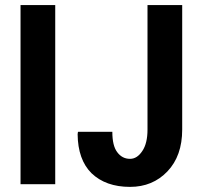

<svg xmlns="http://www.w3.org/2000/svg" viewBox="-20 -731 797 762"><path d="M199.2 0Q165 0 61.5 0Q61.5 -132.8 61.5 -533.2Q61.5 -578.1 61.5 -710.9Q95.7 -710.9 199.2 -710.9Q199.2 -533.2 199.2 0ZM565.4 -710.9Q599.6 -710.9 703.1 -710.9Q703.1 -587.9 703.1 -216.8Q703.1 -112.3 644.5 -50.8Q585.9 10.7 496.1 10.7Q399.4 10.7 342.8 -43.9Q289.1 -97.7 288.1 -198.2Q288.1 -202.1 289.1 -206.1Q289.1 -207 290 -208Q324.2 -208 425.8 -208Q425.8 -152.3 445.3 -127Q464.8 -100.6 496.1 -100.6Q524.4 -100.6 544.9 -131.8Q565.4 -162.1 565.4 -216.8Q565.4 -381.8 565.4 -710.9Z"/></svg>

Font: Noto Sans Hebrew DECATHLON 
Style: Bold
Weight: 400
Designer: Monotype Design Team
Version: Version 2.000;GOOG;noto-fonts:20170220:a8a215d2e889